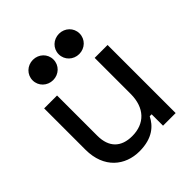

<svg xmlns="http://www.w3.org/2000/svg" viewBox="-196 -847 989 989"><g transform="rotate(-45 298.0 -353.0)"><path d="M124 -640C124 -598 158 -566 200 -566C242 -566 276 -598 276 -640C276 -682 242 -714 200 -714C158 -714 124 -682 124 -640ZM314 -640C314 -598 348 -566 390 -566C432 -566 466 -598 466 -640C466 -682 432 -714 390 -714C348 -714 314 -682 314 -640ZM526 0V-496H432V-234C432 -132 375 -74 284 -74C204 -74 158 -118 158 -203V-496H64V-195C64 -60 152 8 255 8C352 8 397 -37 420 -83H434V0Z"/></g></svg>

Font: Space Text Medium
Style: Regular
Weight: 500
Designer: Florian Karsten (Space Text), Colophon Foundry (Space Mono)
Foundry: Florian Karsten
Version: Version 1.003;PS 001.003;hotconv 1.0.88;makeotf.lib2.5.64775